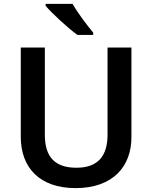

<svg xmlns="http://www.w3.org/2000/svg" viewBox="-20 -959 785 989"><path d="M354 -939H215V-929C246 -892 330 -814 379 -779H460V-791C429 -828 379 -894 354 -939ZM657 -252V-714H534V-266C534 -157 486 -95 374 -95C265 -95 211 -148 211 -265V-714H87V-254C87 -95 185 10 369 10C564 10 657 -104 657 -252Z"/></svg>

Font: Noto Sans Kayah Li SemiBold
Style: Regular
Weight: 600
Designer: Monotype Design Team, Sérgio Martins
Foundry: Monotype Imaging Inc.
Version: Version 2.002